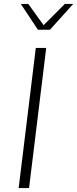

<svg xmlns="http://www.w3.org/2000/svg" viewBox="-20 -954 392 974"><path d="M172.4 -803.2 85.4 -934.1H123.5L201.2 -826.2L309.1 -934.1H351.6L233.4 -803.2ZM74.7 0 161.6 -710.9H214.4L127.4 0Z"/></svg>

Font: Muli
Style: ExtraLightItalic
Weight: 200
Italic angle: -7°
Designer: Vernon Adams
Foundry: newtypography
Version: Version 2.0; ttfautohint (v1.00rc1.2-2d82) -l 8 -r 50 -G 200